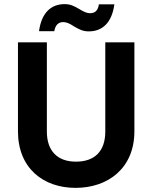

<svg xmlns="http://www.w3.org/2000/svg" viewBox="-20 -903 737 930"><path d="M67 -267C67 -88 190 7 346 7C503 7 631 -88 631 -267V-698H490V-266C490 -171 439 -120 348 -120C259 -120 207 -171 207 -266V-698H67ZM169 -752H243C248 -781 262 -796 287 -796C301 -796 318 -789 337 -776C364 -760 382 -751 410 -751C477 -751 522 -794 534 -882H459C455 -853 441 -839 416 -839C403 -839 386 -845 366 -858C339 -874 321 -883 293 -883C226 -883 181 -840 169 -752Z"/></svg>

Font: Poppins SemiBold
Style: Regular
Weight: 600
Designer: Ninad Kale (Devanagari), Jonny Pinhorn (Latin)
Foundry: Indian Type Foundry
Version: 4.004